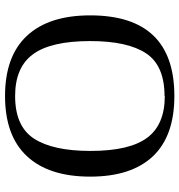

<svg xmlns="http://www.w3.org/2000/svg" viewBox="5 -706 712 762"><g transform="rotate(90 361.0 -325.0)"><path d="M361 -623V-622Q240 -622 191.5 -548.5Q143 -475 143 -327Q143 -170 196 -99Q248 -29 361 -29Q482 -29 530.5 -104.5Q579 -180 579 -328Q579 -484 526 -554Q474 -623 361 -623ZM41 -327Q41 -661 361 -661Q520 -661 600.5 -575.5Q681 -490 681 -327Q681 -163 600 -76Q519 11 361 11Q203 11 122 -76Q41 -163 41 -327Z"/></g></svg>

Font: Libra Serif Modern
Style: Regular
Weight: 400
Designer: Stefan Peev, Context Ltd
Foundry: Stefan Peev, Context Ltd
Version: Version 1.000